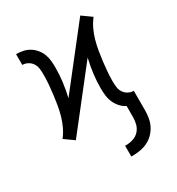

<svg xmlns="http://www.w3.org/2000/svg" viewBox="-180 -651 910 987"><g transform="rotate(-30 275.0 -157.5)"><path d="M310 222V158H318Q339 158 359.5 151Q380 144 394 128.5Q408 113 413.5 92.5Q419 72 419 51V-15Q400 -24 385.5 -40.5Q371 -57 362.5 -76.5Q354 -96 351.5 -117.5Q349 -139 349 -160Q349 -203 354.5 -246Q360 -289 370 -331L105 7L49 -33Q67 -56 79.5 -82.5Q92 -109 100 -137Q108 -165 113 -194Q118 -223 121.5 -252Q125 -281 127.5 -310Q130 -339 130 -368Q130 -385 128 -402.5Q126 -420 117 -434.5Q108 -449 92.5 -457.5Q77 -466 60 -466V-530Q80 -530 100 -526Q120 -522 137.5 -511.5Q155 -501 168.5 -485Q182 -469 189.5 -450Q197 -431 199 -410.5Q201 -390 201 -370Q201 -327 195.5 -284Q190 -241 180 -199L445 -537L501 -497Q483 -474 470.5 -447.5Q458 -421 450 -393Q442 -365 437 -336Q432 -307 428.5 -278Q425 -249 422.5 -220Q420 -191 420 -162Q420 -145 422 -127.5Q424 -110 433 -95.5Q442 -81 457.5 -72.5Q473 -64 490 -64V51Q490 74 486 97Q482 120 471.5 140.5Q461 161 444.5 177.5Q428 194 407.5 204Q387 214 364 218Q341 222 318 222Z"/></g></svg>

Font: Lode Term
Style: Regular
Weight: 400
Monospace: yes
Designer: Belleve Invis
Foundry: Belleve Invis
Version: Version 29.2.0